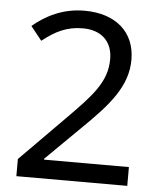

<svg xmlns="http://www.w3.org/2000/svg" viewBox="-52 -769 676 814"><g transform="rotate(5 286.0 -362.0)"><path d="M520 0V-80H159V-84L308 -231C418 -338 491 -422 491 -534C491 -652 408 -724 275 -724C184 -724 112 -687 56 -640L103 -581C158 -624 205 -649 275 -649C350 -649 401 -607 401 -529C401 -432 342 -370 235 -262L48 -73V0Z"/></g></svg>

Font: Noto Sans Syriac Western
Style: Regular
Weight: 400
Designer: Patrick Giasson and the Monotype Design Team
Foundry: Monotype Imaging Inc.
Version: Version 3.000